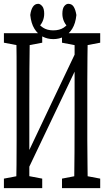

<svg xmlns="http://www.w3.org/2000/svg" viewBox="-33 -909 551 996"><path d="M50.8 66.9Q52.2 5.9 52.7 -55.4Q53.2 -116.7 53.2 -179.7Q53.2 -242.7 53.2 -305.2V-364.3Q53.2 -426.8 53.2 -488.8Q53.2 -550.8 53 -613.3Q52.7 -675.8 50.8 -736.8H121.6Q120.1 -646 119.6 -552.2Q119.1 -458.5 119.1 -364.3V66.9ZM351.6 66.9Q353 -23.9 353.5 -119.9Q354 -215.8 354 -327.6V-736.8H422.4Q421.4 -676.8 420.7 -614.7Q419.9 -552.7 419.9 -490.2Q419.9 -427.7 419.9 -364.3V-305.2Q419.9 -244.1 419.9 -181.6Q419.9 -119.1 420.9 -57.1Q421.9 4.9 422.4 66.9ZM-12.7 66.9V17.6L80.1 0H93.3L186 17.6V66.9ZM-12.7 -687.5V-736.8H186V-687.5L93.3 -669.9H80.1ZM288.6 66.9V17.6L379.9 0H394L486.8 17.6V66.9ZM288.6 -687.5V-736.8H486.8V-687.5L394 -669.9H379.9ZM81.1 35.2 72.3 -50.8H81.1L236.8 -379.4L392.6 -706.5L401.9 -618.2H392.6L236.8 -291.5ZM243.2 -706.1Q213.4 -706.1 188 -719.2Q162.6 -732.4 145.5 -760Q128.4 -787.6 124 -831.1Q127.4 -858.4 137.7 -873.8Q147.9 -889.2 165.5 -889.2Q175.3 -889.2 185.8 -877.2Q196.3 -865.2 196.3 -837.4Q196.3 -814.9 186.5 -794.9Q176.8 -774.9 157.2 -760.7L147.9 -810.1Q168 -780.3 189.7 -765.9Q211.4 -751.5 243.2 -751.5Q275.9 -751.5 297.4 -765.6Q318.8 -779.8 338.9 -810.1L329.1 -760.7Q310.1 -774.9 300.3 -794.9Q290.5 -814.9 290.5 -837.4Q290.5 -864.7 300.3 -877Q310.1 -889.2 321.3 -889.2Q339.8 -889.2 349.4 -873.8Q358.9 -858.4 363.3 -831.1Q358.9 -787.6 341.8 -760Q324.7 -732.4 299.3 -719.2Q273.9 -706.1 243.2 -706.1Z"/></svg>

Font: Scarab Serif
Style: Condensed
Weight: 400
Designer: John Roberts
Foundry: Scarab
Version: 1.0